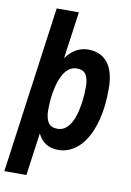

<svg xmlns="http://www.w3.org/2000/svg" viewBox="-97 -783 695 1015"><g transform="rotate(10 250.5 -275.5)"><path d="M0 171.9 123 -723.1H242.2L207 -471.2Q232.9 -506.3 262.9 -522.2Q293 -538.1 325.2 -538.1Q393.1 -538.1 430.4 -491.5Q467.8 -444.8 467.8 -352.1Q467.8 -256.8 450.2 -188Q432.6 -119.1 403.6 -74.7Q374.5 -30.3 337.6 -9Q300.8 12.2 262.2 12.2Q219.7 12.2 192.6 -5.9Q165.5 -23.9 149.9 -57.1L118.2 171.9ZM171.9 -188Q171.9 -144 186.8 -120.6Q201.7 -97.2 236.8 -97.2Q260.7 -97.2 278.3 -110.1Q295.9 -123 308.1 -144.3Q320.3 -165.5 327.9 -191.9Q335.4 -218.3 339.8 -245.4Q344.2 -272.5 345.7 -297.4Q347.2 -322.3 347.2 -339.8Q347.2 -383.8 333 -406.5Q318.8 -429.2 284.2 -429.2Q260.7 -429.2 243.2 -416.5Q225.6 -403.8 213.1 -383.1Q200.7 -362.3 192.6 -336.4Q184.6 -310.5 179.9 -283.7Q175.3 -256.8 173.6 -231.7Q171.9 -206.5 171.9 -188Z"/></g></svg>

Font: Archivo Narrow
Style: Bold Italic
Weight: 700
Italic angle: -8°
Designer: Hector Gatti
Foundry: Hector Gatti
Version: 1.002; ttfautohint (v0.8)